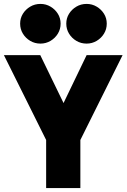

<svg xmlns="http://www.w3.org/2000/svg" viewBox="-24 -962 647 982"><path d="M212 0Q212 -61 212 -123Q212 -185 212 -246Q159 -353 104 -463Q49 -573 -4 -680Q42 -680 89 -680Q136 -680 182 -680Q211 -619 241.5 -557.5Q272 -496 301 -435Q330 -496 360 -557.5Q390 -619 419 -680Q465 -680 511 -680Q557 -680 603 -680Q550 -573 495 -463Q440 -353 387 -246Q387 -185 387 -123Q387 -61 387 0Q344 0 300 0Q256 0 212 0ZM183 -739Q183 -739 183 -739Q183 -739 183 -739Q154 -739 130.5 -753Q107 -767 93 -790Q79 -813 79 -841Q79 -869 93 -891.5Q107 -914 130.5 -928Q154 -942 183 -942Q211 -942 234.5 -928Q258 -914 272 -891.5Q286 -869 286 -841Q286 -813 272 -790Q258 -767 234.5 -753Q211 -739 183 -739ZM419 -739Q419 -739 419 -739Q419 -739 419 -739Q390 -739 366.5 -753Q343 -767 329 -790Q315 -813 315 -841Q315 -869 329 -891.5Q343 -914 366.5 -928Q390 -942 419 -942Q447 -942 470.5 -928Q494 -914 508 -891.5Q522 -869 522 -841Q522 -813 508 -790Q494 -767 470.5 -753Q447 -739 419 -739Z"/></svg>

Font: Tilt Warp
Style: Regular
Weight: 400
Designer: Andy Clymer
Foundry: Andy Clymer
Version: Version 1.000